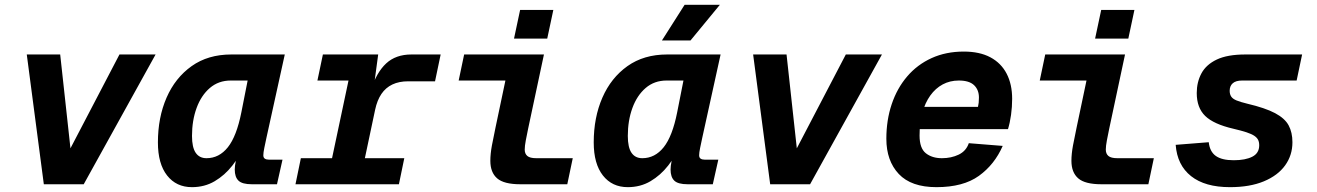

<svg xmlns="http://www.w3.org/2000/svg" viewBox="-20 -761 5440 793"><path d="M161 0 90.6 -536H228.6L271 -148.4L473.4 -536H622.6L325.8 0Z M772.8 12Q708 12 670.1 -36.3Q632.2 -84.6 632.2 -172.8Q632.2 -275.8 668 -357.8Q703.8 -439.8 771.5 -487.9Q839.2 -536 935.2 -536H1156.2L1080.4 -191.6Q1075.8 -170.2 1071.7 -150.3Q1067.6 -130.4 1067.6 -119.6Q1067.6 -110 1073.7 -105.8Q1079.8 -101.6 1090.4 -101.6H1146.8L1124 0H1020Q980.4 0 965 -14.9Q949.6 -29.8 949.6 -60.8Q949.6 -74.8 953.5 -93.9Q957.4 -113 963.3 -132.3Q969.2 -151.6 975.2 -166L991.2 -163.6Q971 -117.2 939.6 -77.1Q908.2 -37 866.6 -12.5Q825 12 772.8 12ZM832.8 -107.6Q885 -107.6 921.1 -152.8Q957.2 -198 976.8 -296.8L1002.8 -428.4H933.2Q882.6 -428.4 846.8 -397.7Q811 -367 792 -315.1Q773 -263.2 773 -199.6Q773 -152.2 788.3 -129.9Q803.6 -107.6 832.8 -107.6Z M1200.4 0 1222.6 -107.6H1351.4L1419.4 -428.4H1291L1313.6 -536H1542L1520.4 -375.8L1511.6 -388.6Q1535 -462 1574.9 -499Q1614.8 -536 1679.2 -536H1800L1776.8 -425.2H1666Q1628.2 -425.2 1600.6 -412.1Q1573 -399 1555.4 -373.1Q1537.8 -347.2 1529.4 -308L1487 -107.6H1649.8L1627.6 0Z M2128.8 0Q2061.4 0 2033.3 -24.4Q2005.2 -48.8 2005.2 -96.8Q2005.2 -125.2 2011.7 -160.4Q2018.2 -195.6 2026.6 -234.4L2079.4 -485.2L2125.6 -428.4H1874.4L1897 -536H2226.6L2161.4 -230Q2156.2 -205.2 2151.7 -181.5Q2147.2 -157.8 2147.2 -143.2Q2147.2 -126 2158 -116.8Q2168.8 -107.6 2195.2 -107.6H2345.6L2323 0ZM2103 -601.6 2128.2 -720H2265.4L2240.2 -601.6Z M2572.8 12Q2508 12 2470.1 -36.3Q2432.2 -84.6 2432.2 -172.8Q2432.2 -275.8 2468 -357.8Q2503.8 -439.8 2571.5 -487.9Q2639.2 -536 2735.2 -536H2956.2L2880.4 -191.6Q2875.8 -170.2 2871.7 -150.3Q2867.6 -130.4 2867.6 -119.6Q2867.6 -110 2873.7 -105.8Q2879.8 -101.6 2890.4 -101.6H2946.8L2924 0H2820Q2780.4 0 2765 -14.9Q2749.6 -29.8 2749.6 -60.8Q2749.6 -74.8 2753.5 -93.9Q2757.4 -113 2763.3 -132.3Q2769.2 -151.6 2775.2 -166L2791.2 -163.6Q2771 -117.2 2739.6 -77.1Q2708.2 -37 2666.6 -12.5Q2625 12 2572.8 12ZM2632.8 -107.6Q2685 -107.6 2721.1 -152.8Q2757.2 -198 2776.8 -296.8L2802.8 -428.4H2733.2Q2682.6 -428.4 2646.8 -397.7Q2611 -367 2592 -315.1Q2573 -263.2 2573 -199.6Q2573 -152.2 2588.3 -129.9Q2603.6 -107.6 2632.8 -107.6ZM2714 -594 2807.6 -741.2H2953.2L2832 -594Z M3161 0 3090.6 -536H3228.6L3271 -148.4L3473.4 -536H3622.6L3325.8 0Z M3847.8 12Q3743.4 12 3692.1 -42.5Q3640.8 -97 3640.8 -188Q3640.8 -264.8 3662.9 -330.6Q3685 -396.4 3726.8 -445.3Q3768.6 -494.2 3827.8 -521.1Q3887 -548 3960.6 -548Q4026.2 -548 4070.5 -524.3Q4114.8 -500.6 4137.6 -456.8Q4160.4 -413 4160.4 -352.8Q4160.4 -319.4 4155.8 -286.5Q4151.2 -253.6 4143.2 -227.6H3762L3781.6 -319.6H4019.2Q4021.2 -328 4022.2 -336.6Q4023.2 -345.2 4023.2 -358Q4023.2 -390 4003.1 -409.2Q3983 -428.4 3940.2 -428.4Q3903.4 -428.4 3873.6 -412.4Q3843.8 -396.4 3822.3 -366.5Q3800.8 -336.6 3789.4 -294.8Q3778 -253 3778 -201.2Q3778 -148.6 3803.9 -128.1Q3829.8 -107.6 3870.2 -107.6Q3909 -107.6 3939.7 -122.4Q3970.4 -137.2 3981.4 -169.6L4121.4 -158.4Q4087.8 -81.4 4023.1 -34.7Q3958.4 12 3847.8 12Z M4528.8 0Q4461.4 0 4433.3 -24.4Q4405.2 -48.8 4405.2 -96.8Q4405.2 -125.2 4411.7 -160.4Q4418.2 -195.6 4426.6 -234.4L4479.4 -485.2L4525.6 -428.4H4274.4L4297 -536H4626.6L4561.4 -230Q4556.2 -205.2 4551.7 -181.5Q4547.2 -157.8 4547.2 -143.2Q4547.2 -126 4558 -116.8Q4568.8 -107.6 4595.2 -107.6H4745.6L4723 0ZM4503 -601.6 4528.2 -720H4665.4L4640.2 -601.6Z M5060 12Q4956.8 12 4899.4 -33.5Q4842 -79 4835.8 -162.8L4972.4 -173.6Q4976.6 -134.8 5001.5 -117Q5026.4 -99.2 5075.6 -99.2Q5123.8 -99.2 5152.3 -113.8Q5180.8 -128.4 5180.8 -160.8Q5180.8 -174.2 5176.2 -183.4Q5171.6 -192.6 5160.5 -200.1Q5149.4 -207.6 5128.6 -214.5Q5107.8 -221.4 5074.4 -229.2Q4992.4 -248.2 4957.6 -282.2Q4922.8 -316.2 4922.8 -376.8Q4922.8 -421.8 4942.2 -458Q4961.6 -494.2 5005.6 -515.1Q5049.6 -536 5123.6 -536H5358L5335.4 -428.4H5110.2Q5084.4 -428.4 5071.6 -417.2Q5058.8 -406 5058.8 -386Q5058.8 -372 5065 -362.4Q5071.2 -352.8 5086.8 -346.3Q5102.4 -339.8 5131.2 -332.8Q5206 -315.2 5246.5 -293.6Q5287 -272 5302.5 -242.9Q5318 -213.8 5318 -173.6Q5318 -119.8 5287.8 -77.9Q5257.6 -36 5199.8 -12Q5142 12 5060 12Z"/></svg>

Font: Geist Mono
Style: Italic
Weight: 400
Italic angle: -12°
Monospace: yes
Designer: Basement.studio, Andrés Briganti, Mateo Zaragoza
Foundry: Basement.studio, Vercel, Andrés Briganti, Guido Ferreyra, Mateo Zaragoza
Version: Version 1.500